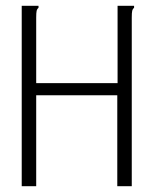

<svg xmlns="http://www.w3.org/2000/svg" viewBox="-20 -643 540 663"><path d="M55 -623H104H113V-616Q108 -612 106.5 -605.5Q105 -599 105 -582V-356H386V-623H434H443V-616Q438 -612 436.5 -605.5Q435 -599 435 -582V0H385V-314H105V0H55Z"/></svg>

Font: Inconsolata Light
Style: Regular
Weight: 300
Designer: Raph Levien, Cyreal, Brenton Simpson
Foundry: Raph Levien, Cyreal, Google
Version: Version 3.001